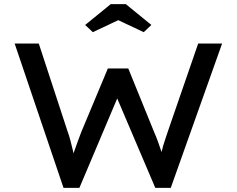

<svg xmlns="http://www.w3.org/2000/svg" viewBox="-20 -911 1148 931"><path d="M288 0 51 -700H168L308 -273Q315 -254 321 -231.5Q327 -209 332.5 -185.5Q338 -162 343 -141Q348 -120 352 -105L317 -106Q330 -149 340.5 -179Q351 -209 359.5 -232Q368 -255 375 -273L503 -579H602L726 -274Q737 -249 747 -221.5Q757 -194 765.5 -167.5Q774 -141 780 -115L749 -108Q754 -131 757.5 -147.5Q761 -164 764.5 -178.5Q768 -193 772 -207Q776 -221 782 -238Q788 -255 795 -277L941 -700H1057L808 0H733L541 -451L554 -447L365 0ZM430 -755 393 -790 517 -891H590L714 -790L677 -755L539 -820H568Z"/></svg>

Font: Lexend Exa
Style: Regular
Weight: 400
Designer: Bonnie Shaver-Troup, Thomas Jockin
Foundry: Lexend
Version: Version 1.007